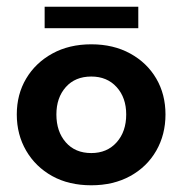

<svg xmlns="http://www.w3.org/2000/svg" viewBox="-20 -542 544 572"><path d="M252 10Q185 10 135.5 -17.5Q86 -45 58 -93Q30 -141 30 -201Q30 -261 58 -308Q86 -355 136 -382.5Q186 -410 252 -410Q318 -410 368 -382.5Q418 -355 445.5 -308Q473 -261 473 -201Q473 -141 445.5 -93Q418 -45 368 -17.5Q318 10 252 10ZM252 -86Q299 -86 327.5 -118Q356 -150 356 -201Q356 -251 327.5 -282.5Q299 -314 252 -314Q204 -314 176 -282.5Q148 -251 148 -201Q148 -150 176 -118Q204 -86 252 -86ZM113 -458V-522H392V-458Z"/></svg>

Font: Rokkitt SemiBold
Style: Bold
Weight: 700
Version: Version 3.103